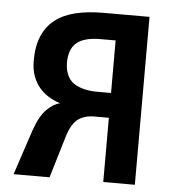

<svg xmlns="http://www.w3.org/2000/svg" viewBox="-48 -682 647 727"><g transform="rotate(5 275.0 -319.0)"><path d="M87.4 -171.9Q106.9 -228 133.1 -253.2Q159.2 -278.3 182.6 -282.7Q159.2 -290 138.7 -302.5Q118.2 -314.9 102.5 -333.5Q86.9 -352.1 77.9 -377Q68.8 -401.9 68.8 -435.1Q68.8 -489.3 85 -527.8Q101.1 -566.4 132.6 -591.1Q164.1 -615.7 210.4 -627Q256.8 -638.2 317.9 -638.2H491.2V0H371.1V-244.1H315.9Q277.3 -244.1 252.9 -225.3Q228.5 -206.5 213.4 -154.8L167 0H30.3ZM194.8 -438Q194.8 -413.6 203.4 -393.1Q211.9 -372.6 228.3 -361.3Q244.6 -350.1 267.3 -344.2Q290 -338.4 317.9 -338.4H371.1V-538.1H314Q252 -538.1 223.4 -514.2Q194.8 -490.2 194.8 -438Z"/></g></svg>

Font: Code New Roman
Style: Bold
Weight: 700
Monospace: yes
Designer: Sam Radian
Foundry: Code New Roman
Version: Version 1.508 October 19, 2014